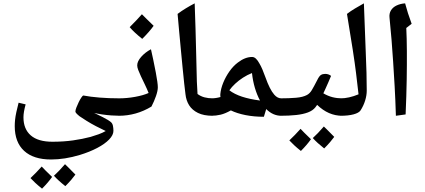

<svg xmlns="http://www.w3.org/2000/svg" viewBox="-20 -697 2537 1146"><path d="M285 255Q180 255 124 203.5Q68 152 68 56Q68 38 70 18Q72 -2 77.5 -27.5Q83 -53 91 -84L133 -74Q120 -27 120 3Q120 73 163.5 111Q207 149 293 149Q359 149 415.5 141Q472 133 521 120Q545 113 568.5 104.5Q592 96 611 85Q583 72 552.5 56Q522 40 496.5 24Q471 8 455 -3Q430 -23 430 -31Q430 -40 436 -55.5Q442 -71 450 -87.5Q458 -104 466 -115.5Q474 -127 477 -127Q519 -119 575 -114.5Q631 -110 695 -110Q706 -110 706 -100V-16Q706 -6 695 -6Q673 -6 645 -8Q617 -10 589.5 -14Q562 -18 542 -23Q574 -8 593 2Q612 12 623 18.5Q634 25 641 31Q651 39 654 53.5Q657 68 657 84Q657 109 631.5 135.5Q606 162 560.5 186Q515 210 456 228Q366 255 285 255ZM370 414Q327 380 302 352Q331 326 368 283Q372 286 387 301.5Q402 317 430 345Q420 359 405 376.5Q390 394 370 414ZM231 429Q207 410 190 394Q173 378 162 366Q178 351 195 333.5Q212 316 229 297Q235 304 250.5 319.5Q266 335 291 359Q279 376 264 393.5Q249 411 231 429Z M689 -6Q681 -6 681 -14V-102Q681 -110 689 -110Q738 -110 787 -119Q836 -128 867 -142Q858 -165 844.5 -193Q831 -221 821 -242Q811 -264 805 -279.5Q799 -295 799 -307Q799 -331 823 -358Q847 -385 881 -403Q887 -377 894.5 -341.5Q902 -306 910 -264Q916 -232 919 -210Q922 -188 922 -176Q922 -155 911 -123.5Q900 -92 884 -61Q793 -6 689 -6ZM829 -465Q780 -504 754 -535Q778 -559 796 -578Q814 -597 827 -612Q840 -599 857.5 -581.5Q875 -564 897 -543Q885 -526 868 -506.5Q851 -487 829 -465Z M1249 -6Q1196 -6 1161.5 -23Q1127 -40 1109 -68.5Q1091 -97 1087 -135Q1084 -157 1079.5 -198Q1075 -239 1070 -291.5Q1065 -344 1059.5 -401Q1054 -458 1049 -513.5Q1044 -569 1040 -614Q1064 -632 1089.5 -647.5Q1115 -663 1142 -677Q1145 -601 1147 -526Q1149 -451 1151 -373Q1153 -295 1155 -210L1159 -136Q1178 -122 1200.5 -116Q1223 -110 1251 -110Q1257 -110 1257 -102V-14Q1257 -6 1249 -6Z M1555 0Q1496 0 1445.5 -10Q1395 -20 1358 -38Q1324 -19 1297 -12.5Q1270 -6 1240 -6Q1232 -6 1232 -14V-102Q1232 -110 1240 -110Q1255 -110 1268.5 -112Q1282 -114 1296 -118Q1295 -122 1295 -126Q1295 -130 1295 -135Q1298 -168 1312.5 -203.5Q1327 -239 1349.5 -271Q1372 -303 1400 -324Q1443 -357 1485 -357Q1497 -357 1508 -346.5Q1519 -336 1529 -317Q1537 -304 1546 -283Q1555 -262 1565 -234Q1577 -200 1590 -174Q1603 -148 1617 -132Q1636 -110 1659 -110Q1670 -110 1670 -101V-17Q1670 -6 1659 -6Q1609 -6 1569 -46ZM1532 -97Q1514 -130 1501.5 -172Q1489 -214 1484 -261Q1456 -250 1430.5 -233.5Q1405 -217 1384 -197.5Q1363 -178 1349 -158Q1379 -135 1424.5 -120Q1470 -105 1532 -97Z M1653 -6Q1645 -6 1645 -14V-102Q1645 -110 1653 -110Q1706 -110 1747 -113.5Q1788 -117 1812 -130Q1829 -139 1841 -159Q1853 -179 1873 -218Q1885 -243 1895.5 -249.5Q1906 -256 1921 -256Q1941 -256 1956 -244Q1948 -224 1939 -204Q1930 -184 1922.5 -167Q1915 -150 1910 -140Q1937 -124 1964.5 -117Q1992 -110 2022 -110Q2030 -110 2030 -102V-14Q2030 -6 2022 -6Q1940 -6 1873 -71L1862 -56Q1847 -37 1818 -26Q1789 -15 1747.5 -10.5Q1706 -6 1653 -6ZM1915 189Q1872 155 1847 127Q1876 101 1913 58Q1917 61 1932 76.5Q1947 92 1975 120Q1965 134 1950 151.5Q1935 169 1915 189ZM1776 204Q1752 185 1735 169Q1718 153 1707 141Q1723 126 1740 108.5Q1757 91 1774 72Q1780 79 1795.5 94.5Q1811 110 1836 134Q1824 151 1809 168.5Q1794 186 1776 204Z M2013 -6Q2004 -6 2004 -14V-102Q2004 -110 2013 -110Q2062 -110 2120 -134Q2116 -166 2112.5 -198Q2109 -230 2105 -262Q2099 -312 2085.5 -400Q2072 -488 2051 -614Q2073 -631 2099 -646.5Q2125 -662 2152 -677Q2155 -604 2157.5 -531.5Q2160 -459 2163 -387Q2166 -320 2167.5 -262.5Q2169 -205 2169 -156Q2169 -128 2159.5 -97Q2150 -66 2132 -38Q2122 -23 2090.5 -14.5Q2059 -6 2013 -6Z M2343 -6Q2340 -104 2335.5 -182.5Q2331 -261 2326.5 -329Q2322 -397 2317 -460Q2312 -523 2305 -591Q2302 -616 2313.5 -635Q2325 -654 2347.5 -664.5Q2370 -675 2398 -677Q2405 -650 2415 -618.5Q2425 -587 2437 -555L2405 -530Q2408 -469 2408.5 -392Q2409 -315 2407.5 -221Q2406 -127 2401 -14Z"/></svg>

Font: Noto Naskh Arabic SemiBold
Style: Regular
Weight: 600
Designer: Monotype Design Team, David Williams, Mohamad Dakak and Nizar Qandah
Foundry: Monotype Imaging Inc.
Version: Version 2.016